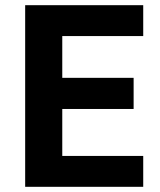

<svg xmlns="http://www.w3.org/2000/svg" viewBox="-20 -720 615 740"><path d="M77 -700H532V-581H220V-420H495V-300H220V-119H532V0H77Z"/></svg>

Font: Golos UI
Style: Bold
Weight: 700
Designer: A.Korolkova, Vitaly Kuzmin
Foundry: ParaType Ltd
Version: Version 2.000